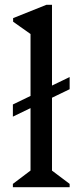

<svg xmlns="http://www.w3.org/2000/svg" viewBox="-20 -785 334 805"><path d="M34 0V-14L124 -82L108 -54V-675L151 -612L35 -694V-709L175 -765H198V-52L183 -81L272 -14V0ZM34 -296V-347L272 -462V-411Z"/></svg>

Font: Platypi Light
Style: Regular
Weight: 300
Designer: David Sargent
Foundry: Bolt Cutter Type
Version: Version 1.200